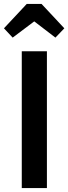

<svg xmlns="http://www.w3.org/2000/svg" viewBox="-50 -950 345 970"><path d="M187 0H60V-691H187ZM-30 -807 85 -930H160L275 -807L230 -760L123 -842L14 -760Z"/></svg>

Font: Fira Sans Compressed Medium
Style: Regular
Weight: 500
Width: 1
Designer: bBox Type GmbH & Carrois Corporate GbR & Edenspiekermann AG
Foundry: bBox Type GmbH & Carrois Corporate GbR & Edenspiekermann AG
Version: Version 4.301